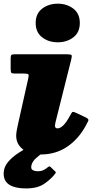

<svg xmlns="http://www.w3.org/2000/svg" viewBox="-38 -815 524 1044"><path d="M104 209.5Q166.5 209.5 203 184Q239.5 158.5 261 131Q265 125.5 265.5 123Q266 120.5 262 117L236 92Q230.5 86.5 220.5 95.5Q211 103.5 198.8 109.8Q186.5 116 168 116Q149.5 116 139 109.2Q128.5 102.5 133 83.5Q138 63 157 45.8Q176 28.5 198.2 13.5Q220.5 -1.5 235 -14.5Q242.5 -21.5 237.2 -25.8Q232 -30 220 -41.5Q217 -44.5 205 -50.8Q193 -57 183.5 -51.5Q160.5 -38 127.2 -21Q94 -4 61.5 17.2Q29 38.5 6.5 64.8Q-16 91 -18 123.5Q-19.5 153 -6 172Q7.5 191 35.5 200.2Q63.5 209.5 104 209.5ZM349 -490Q354.5 -511 350.8 -515.5Q347 -520 322.5 -520H43.5Q29.5 -520 24.8 -516.8Q20 -513.5 20 -499V-440Q20 -423.5 23.8 -419.2Q27.5 -415 43.5 -415H91.5Q114 -415 116.8 -409.8Q119.5 -404.5 115 -386L60 -140Q57.5 -128.5 53.8 -110Q50 -91.5 50 -77Q50 -32 85.8 -3.5Q121.5 25 183 25Q264.5 25 327 -17Q389.5 -59 429.5 -133.5Q437.5 -148.5 442 -158Q446.5 -167.5 429.5 -176L377.5 -200.5Q358.5 -209.5 354.5 -205.2Q350.5 -201 341.5 -184Q323 -149.5 306.2 -133.2Q289.5 -117 275 -117Q261 -117 261 -131Q261 -135 262 -140.8Q263 -146.5 264 -151ZM156 -690Q156 -639 191.2 -612Q226.5 -585 276 -585Q325.5 -585 360.8 -612Q396 -639 396 -690Q396 -741 360.8 -768Q325.5 -795 276 -795Q226.5 -795 191.2 -768Q156 -741 156 -690Z"/></svg>

Font: Besley Black
Style: Italic
Weight: 900
Italic angle: -13°
Designer: Owen Earl
Foundry: indestructible type*
Version: Version 2.001